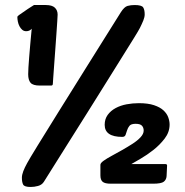

<svg xmlns="http://www.w3.org/2000/svg" viewBox="-20 -730 734 763"><path d="M102 13Q77 13 72 3.5Q67 -6 67 -24Q67 -35 72.5 -49.5Q78 -64 88 -82Q96 -97 129.5 -151.5Q163 -206 213.5 -287Q264 -368 327.5 -469.5Q391 -571 460 -681Q474 -703 487 -706.5Q500 -710 515 -710Q543 -710 549 -700.5Q555 -691 555 -673Q555 -662 549.5 -648.5Q544 -635 536 -619Q531 -609 513 -580Q495 -551 467.5 -507Q440 -463 404.5 -406Q369 -349 328.5 -284.5Q288 -220 243.5 -149.5Q199 -79 154 -7Q146 5 131 9Q116 13 102 13ZM90 -694Q98 -699 105.5 -704Q113 -709 115 -710H162Q187 -710 198 -699.5Q209 -689 209 -672Q209 -666 207.5 -644Q206 -622 204 -592.5Q202 -563 199.5 -530Q197 -497 195 -468.5Q193 -440 191.5 -420Q190 -400 190 -397Q190 -390 183 -390H138Q111 -390 101.5 -401Q92 -412 92 -435Q92 -444 93 -462Q94 -480 96 -504Q98 -528 100.5 -557Q103 -586 106 -616Q98 -606 84 -606Q75 -606 68.5 -611.5Q62 -617 57.5 -625.5Q53 -634 51 -644Q49 -654 49 -662Q49 -666 56 -670.5Q63 -675 90 -694ZM654 -235Q654 -205 634.5 -179.5Q615 -154 589.5 -134Q564 -114 539 -99.5Q514 -85 502 -78H637Q644 -78 644 -72L642 -30Q641 -16 631 -8Q621 0 588 0H420Q397 0 388 -7.5Q379 -15 379 -33V-75Q379 -82 391.5 -91Q404 -100 423.5 -110.5Q443 -121 465 -133.5Q487 -146 506.5 -158.5Q526 -171 538.5 -184.5Q551 -198 551 -211Q551 -223 544 -230.5Q537 -238 519 -238Q501 -238 494.5 -230Q488 -222 485 -212Q482 -202 479 -194Q476 -186 466 -186Q396 -186 396 -234Q396 -257 408 -273.5Q420 -290 439.5 -300.5Q459 -311 483 -315.5Q507 -320 532 -320Q568 -320 592 -312Q616 -304 629.5 -291.5Q643 -279 648.5 -264Q654 -249 654 -235Z"/></svg>

Font: Poetsen One
Style: Regular
Weight: 400
Designer: Pablo Impallari, Rodrigo Fuenzalida
Foundry: Pablo Impallari, Rodrigo Fuenzalida
Version: Version 1.001; ttfautohint (v0.93) -l 8 -r 50 -G 200 -x 14 -